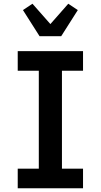

<svg xmlns="http://www.w3.org/2000/svg" viewBox="-20 -1009 540 1029"><path d="M75 0V-105H188V-630H75V-735H425V-630H312V-105H425V0ZM192 -815 103 -955 154 -989 250 -880 346 -989 397 -955 308 -815Z"/></svg>

Font: Iosevka Curly Extrabold
Style: Regular
Weight: 800
Monospace: yes
Designer: Belleve Invis
Foundry: Belleve Invis
Version: Version 22.1.2; ttfautohint (v1.8.4)